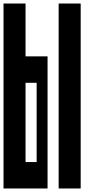

<svg xmlns="http://www.w3.org/2000/svg" viewBox="-20 -1050 540 1090"><path d="M0 20V-1030H125V-730H250V20ZM313 20V-1030H438V20ZM125 -130H188V-580H125Z"/></svg>

Font: 2P VHS
Style: Regular
Weight: 400
Designer: CodeMan38
Foundry: CodeMan38
Version: Version 3.000